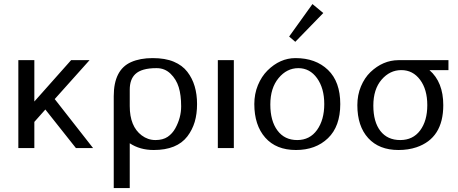

<svg xmlns="http://www.w3.org/2000/svg" viewBox="-20 -741 2293 961"><path d="M71.8 0ZM151.9 -130.9V0H71.8V-439.9H151.9V-232.9L335.9 -439.9H428.2L253.9 -245.1L445.8 0H359.9L207 -192.9Z M629.4 -23.9V200.2H549.3V-259.8Q549.3 -391.6 636.2 -430.2Q681.2 -450.2 744.1 -450.2Q807.1 -450.2 849.9 -432.1Q892.6 -414.1 917.5 -381.8Q942.4 -349.6 954.3 -309.3Q966.3 -269 966.3 -220.2Q966.3 -170.9 954.6 -130.9Q942.4 -90.8 918 -58.6Q865.7 9.8 749.5 9.8Q680.2 9.8 629.4 -23.9ZM629.4 -210Q629.4 -108.4 689 -63.5Q720.2 -40 757.8 -40Q795.4 -40 819.3 -56.2Q842.8 -72.3 857.4 -98.6Q886.7 -151.9 886.7 -208.5Q886.7 -265.1 874.5 -304.7Q862.3 -344.2 833.5 -372.1Q804.7 -399.9 764.6 -399.9Q763.7 -399.9 762.2 -399.9Q688.5 -399.9 657.2 -370.1Q629.4 -343.8 629.4 -292Z M1070.3 0ZM1070.3 -439.9H1150.4V0H1070.3Z M1252.9 0ZM1427.2 -531.7ZM1427.2 -531.7ZM1543.9 -720.7 1598.1 -675.8 1458 -531.7 1427.2 -558.1ZM1252.9 0ZM1566.9 -90.6Q1603 -141.1 1603 -220.2Q1603 -299.3 1566.9 -349.6Q1530.8 -399.9 1473.1 -399.9Q1415.5 -399.9 1374.3 -350.1Q1333 -300.3 1333 -218Q1333 -135.7 1368.7 -87.9Q1404.3 -40 1467.5 -40Q1530.8 -40 1566.9 -90.6ZM1252.9 -220.2Q1252.9 -271 1271 -314.9Q1289.1 -358.4 1318.4 -387.7Q1381.3 -450.2 1459 -450.2Q1560.1 -450.2 1621.6 -391.1Q1683.1 -332 1683.1 -220.2Q1683.1 -108.4 1621.6 -49.3Q1560.1 9.8 1461.2 9.8Q1362.3 9.8 1307.6 -52.2Q1252.9 -114.3 1252.9 -220.2Z M2198.7 -214.8Q2198.7 -49.3 2064.5 -3.9Q2023.9 9.8 1974.6 9.8Q1877.4 9.8 1823 -49.8Q1768.6 -109.4 1768.6 -214.8Q1768.6 -265.6 1786.6 -308.6Q1804.7 -351.6 1834 -379.9Q1896.5 -439.5 1974.6 -439.9H2224.6V-390.1H2129.4Q2198.7 -330.1 2198.7 -214.8ZM2118.7 -214.8Q2118.7 -293.5 2082.5 -341.8Q2046.4 -390.1 1988.8 -390.1Q1931.2 -390.1 1889.9 -342.3Q1848.6 -294.4 1848.6 -212.6Q1848.6 -130.9 1884 -85.4Q1919.4 -40 1983.2 -40Q2046.9 -40 2082.8 -88.1Q2118.7 -136.2 2118.7 -214.8Z"/></svg>

Font: Pfennig
Style: Medium
Weight: 500
Version: Version 20120410 ; ttfautohint (v0.8)